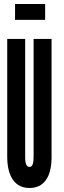

<svg xmlns="http://www.w3.org/2000/svg" viewBox="-20 -929 320 957"><path d="M127 8Q180 8 208.2 -30.8Q236.5 -69.5 237 -143.5V-735H147.5V-143.5Q147.5 -97 127 -97Q105.5 -97 105.5 -143.5V-735H16V-143.5Q17 -70.5 45.8 -31.2Q74.5 8 127 8ZM55 -830H205V-909H55Z"/></svg>

Font: League Gothic SemiCondensed
Style: Regular
Weight: 400
Width: 4
Designer: The League of Moveable Type
Version: Version 1.600; ttfautohint (v1.8.3)